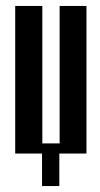

<svg xmlns="http://www.w3.org/2000/svg" viewBox="-20 -515 336 644"><path d="M31 -495H122V-34H180V-495H270V0H179V109H121V0H31Z"/></svg>

Font: Moniqa ExtBd Cond Paragraph
Style: Regular
Weight: 800
Width: 3
Designer: Rajesh Rajput
Foundry: Rajesh Rajput
Version: Version 1.000